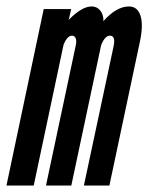

<svg xmlns="http://www.w3.org/2000/svg" viewBox="-20 -575 460 595"><path d="M379.5 -555Q341 -555 300.5 -509.5Q301 -529.5 290.8 -542.2Q280.5 -555 264 -555Q233.5 -555 193 -513.5L200.5 -547H115.5L0 0H84.5L177 -436.5Q188.5 -464.5 203 -464.5Q211.5 -464.5 214.8 -455.8Q218 -447 214.5 -433L122.5 0H201L293.5 -435.5Q305.5 -464.5 320.5 -464.5Q339 -464.5 332 -431.5L240 0H319L414 -448Q424.5 -498.5 415.2 -526.8Q406 -555 379.5 -555Z"/></svg>

Font: League Gothic SemiCondensed Italic
Style: Regular
Weight: 400
Width: 4
Designer: The League of Moveable Type
Version: Version 1.600; ttfautohint (v1.8.3)